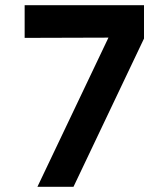

<svg xmlns="http://www.w3.org/2000/svg" viewBox="-20 -720 640 740"><path d="M75 -700H535V-571.4L263.2 0H124.2L398 -575L75 -574Z"/></svg>

Font: Fliege Mono Thin
Style: Regular
Weight: 100
Version: Version 0.020;Glyphs 3.3 (3306)